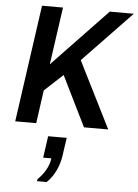

<svg xmlns="http://www.w3.org/2000/svg" viewBox="-65 -735 803 1121"><g transform="rotate(5 336.5 -174.5)"><path d="M38 0 135 -686H258L210 -349L532 -686H673L388 -389L583 0H441L296 -294L188 -194L161 0ZM195 337 197 325Q227 296 245 263Q263 230 267 197H219L237 70H346L330 179Q324 222 304 264Q284 306 252 337Z"/></g></svg>

Font: Chivo Medium Medium
Style: Italic
Weight: 500
Italic angle: -8.05°
Version: Version 2.002